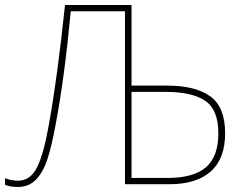

<svg xmlns="http://www.w3.org/2000/svg" viewBox="-24 -734 972 765"><path d="M-4 2V-24Q21 -14 47 -14Q98 -14 124.5 -69Q151 -124 171 -239Q205 -427 235 -714H500V-393H640Q755 -393 814 -350Q873 -307 873 -203Q873 -102 816 -51Q759 0 651 0H474V-689H258Q233 -423 197 -234Q182 -153 165.5 -101.5Q149 -50 120.5 -19.5Q92 11 47 11Q15 11 -4 2ZM644 -25Q747 -25 796.5 -67.5Q846 -110 846 -203Q846 -297 793.5 -332.5Q741 -368 635 -368H500V-25Z"/></svg>

Font: Noto Sans UI Thin
Style: Regular
Weight: 250
Designer: Monotype Design Team
Foundry: Monotype Imaging Inc.
Version: Version 1.001